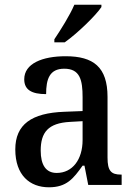

<svg xmlns="http://www.w3.org/2000/svg" viewBox="-20 -786 573 816"><path d="M211 -619V-606H255C309 -644 388 -721 411 -756V-766H296C277 -721 239 -661 211 -619ZM188 10C263 10 292 -27 331 -82H339L355 0H497V-44H494C452 -44 437 -60 437 -116V-374C437 -501 377 -547 259 -547C160 -547 83 -516 83 -449C83 -404 115 -386 176 -386C176 -449 190 -494 253 -494C320 -494 331 -446 331 -373V-314L254 -311C114 -306 45 -257 45 -151C45 -41 107 10 188 10ZM221 -51C175 -51 153 -85 153 -146C153 -223 184 -263 278 -268L331 -271V-191C331 -108 288 -51 221 -51Z"/></svg>

Font: Noto Serif Tamil SemiCondensed Medium
Style: Regular
Weight: 500
Width: 4
Designer: Indian Type Foundry, Tom Grace, and the Monotype Design Team
Foundry: Monotype Imaging Inc.
Version: Version 2.004